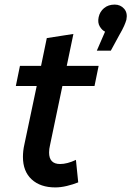

<svg xmlns="http://www.w3.org/2000/svg" viewBox="-20 -806 573 837"><path d="M49 -431 67 -519H159L184 -640L300 -658L271 -519H410L392 -431H252L198 -173Q194 -157 194 -141Q194 -91 242 -91Q273 -91 311 -109L321 -11Q299 -2 272 4.5Q245 11 221 11Q156 11 118 -24Q80 -59 80 -122Q80 -135 81.5 -148.5Q83 -162 86 -175L140 -431ZM531 -720Q528 -709 521 -693Q514 -677 500 -653L463 -585H402L438 -668Q425 -674 415 -690.5Q405 -707 410 -731Q415 -755 433.5 -770.5Q452 -786 480 -786Q505 -786 521 -768Q537 -750 531 -720Z"/></svg>

Font: Radio Canada Medium
Style: Italic
Weight: 500
Italic angle: -12°
Designer: Charles Daoud, Etienne Aubert Bonn, Alexandre Saumier Demers, Jacques Le Bailly
Foundry: Radio-Canada
Version: Version 2.104; ttfautohint (v1.8.4.7-5d5b);gftools[0.9.28.de